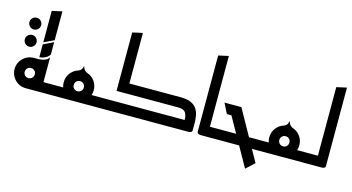

<svg xmlns="http://www.w3.org/2000/svg" viewBox="-100 -1217 3363 1834"><g transform="rotate(15 1581.5 -300.0)"><path d="M104 -562Q80 -562 63 -579Q46 -596 46 -620Q46 -644 63 -661Q80 -678 104 -678Q128 -678 145 -661Q162 -644 162 -620Q162 -596 145 -579Q128 -562 104 -562ZM104 -392Q80 -392 63 -409Q46 -426 46 -450Q46 -474 63 -491Q80 -508 104 -508Q128 -508 145 -491Q162 -474 162 -450Q162 -426 145 -409Q128 -392 104 -392Z M173 0 238 -100H435V0ZM280 0V-200H324V0ZM324 -150 175 -300Q188 -300 209 -300Q230 -300 252.5 -303.5Q275 -307 294.5 -317Q314 -327 324 -346ZM175 0Q134 0 100 -20Q66 -40 45.5 -74.5Q25 -109 25 -150Q25 -192 45.5 -226Q66 -260 100 -280Q134 -300 175 -300Q216 -300 250 -280Q284 -260 304 -226Q324 -192 324 -150Q324 -109 304 -74.5Q284 -40 250 -20Q216 0 175 0ZM175 -100Q196 -100 210.5 -114.5Q225 -129 225 -150Q225 -171 210.5 -185.5Q196 -200 175 -200Q154 -200 139.5 -185.5Q125 -171 125 -150Q125 -129 139.5 -114.5Q154 -100 175 -100ZM224 -320V-447L324 -495V-374Q315 -357 298.5 -345.5Q282 -334 262.5 -327.5Q243 -321 224 -320ZM224 -467V-778L324 -800V-515Z M395 0V-100H595L660 0ZM660 0 725 -100H925V0ZM660 0Q619 0 585 -20Q551 -40 531 -74.5Q511 -109 511 -150Q511 -201 541 -240.5Q571 -280 617 -294Q628 -297 640.5 -308.5Q653 -320 660 -350Q668 -320 681.5 -308.5Q695 -297 705 -293Q750 -279 779 -239.5Q808 -200 808 -150Q808 -109 788 -74.5Q768 -40 734.5 -20Q701 0 660 0ZM660 -100Q681 -100 695.5 -114.5Q710 -129 710 -150Q710 -171 695.5 -185.5Q681 -200 660 -200Q639 -200 624.5 -185.5Q610 -171 610 -150Q610 -129 624.5 -114.5Q639 -100 660 -100Z M885 0V-100H1720Q1721 -142 1703.5 -171Q1686 -200 1630 -200H1065V-300H1630Q1692 -300 1729.5 -283Q1767 -266 1786.5 -237Q1806 -208 1813 -172Q1820 -136 1820 -97.5Q1820 -59 1820 -23Q1820 -11 1810 -6Q1800 -1 1790 -0.5Q1780 0 1780 0ZM1020 -200V-778L1120 -800V-200Z M1910 0Q1910 0 1900 -0.5Q1890 -1 1880 -6Q1870 -11 1870 -23V-778L1970 -800V-100H2090V0Z M2050 0V-100H2468V0ZM2398 200 2140 -259H2095L2045 -359H2212L2481 123Z M2428 0V-100H2628L2693 0ZM2693 0 2758 -100H2958V0ZM2693 0Q2652 0 2618 -20Q2584 -40 2564 -74.5Q2544 -109 2544 -150Q2544 -201 2574 -240.5Q2604 -280 2650 -294Q2661 -297 2673.5 -308.5Q2686 -320 2693 -350Q2701 -320 2714.5 -308.5Q2728 -297 2738 -293Q2783 -279 2812 -239.5Q2841 -200 2841 -150Q2841 -109 2821 -74.5Q2801 -40 2767.5 -20Q2734 0 2693 0ZM2693 -100Q2714 -100 2728.5 -114.5Q2743 -129 2743 -150Q2743 -171 2728.5 -185.5Q2714 -200 2693 -200Q2672 -200 2657.5 -185.5Q2643 -171 2643 -150Q2643 -129 2657.5 -114.5Q2672 -100 2693 -100Z M2918 0V-100H3038V-778L3138 -800V-23Q3138 -11 3128 -6Q3118 -1 3108 -0.5Q3098 0 3098 0Z"/></g></svg>

Font: Reem Kufi
Style: Regular
Weight: 400
Designer: Khaled Hosny
Version: Version 1.6